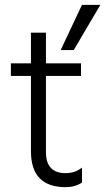

<svg xmlns="http://www.w3.org/2000/svg" viewBox="-20 -769 435 794"><path d="M319 -14Q290 5 252 5Q108 5 108 -143V-455H25V-507H108V-634H170V-507H315V-455H170V-140Q170 -53 251 -53Q291 -53 319 -76ZM285 -562H231L319 -749H395Z"/></svg>

Font: Hind Siliguri Light
Style: Regular
Weight: 300
Designer: Jyotish Sonowal
Foundry: Indian Type Foundry
Version: Version 1.001;PS 1.0;hotconv 1.0.86;makeotf.lib2.5.63406; tt